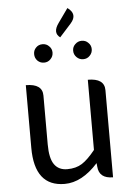

<svg xmlns="http://www.w3.org/2000/svg" viewBox="-62 -989 731 1049"><g transform="rotate(-5 303.5 -465.0)"><path d="M250 13Q85 13 85 -199V-543Q176 -543 176 -478V-210Q176 -134 200 -100Q224 -66 271 -66Q319 -66 352 -87Q385 -108 425 -158V-543Q516 -543 516 -478V0Q440 0 435 -65L433 -85Q345 13 250 13ZM231 -672Q217 -657 195 -657Q174 -657 159 -672Q145 -687 145 -708Q145 -729 159 -743Q173 -758 195 -758Q217 -758 231 -743Q246 -729 246 -708Q246 -687 231 -672ZM295 -787Q256 -815 294 -867L348 -943Q401 -905 358 -857ZM446 -672Q432 -657 410 -657Q389 -657 374 -672Q359 -687 359 -708Q359 -729 374 -743Q389 -758 410 -758Q432 -758 446 -743Q461 -729 461 -708Q461 -687 446 -672Z"/></g></svg>

Font: Swei Toothpaste CJK TC
Style: Regular
Weight: 400
Version: Version 1.0